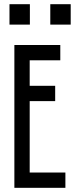

<svg xmlns="http://www.w3.org/2000/svg" viewBox="-20 -899 382 919"><path d="M268.6 -683.6V-610.4H122.1V-488.3H244.1V-415H122.1V-73.2H293V0H48.8V-683.6ZM123 -878.9V-781.2H25.4V-878.9ZM318.4 -878.9V-781.2H220.7V-878.9Z"/></svg>

Font: Saniretro
Style: Regular
Weight: 400
Designer: Jayvee D. Enaguas (Grand Chaos)
Version: Version 1.0 - 6/10/2013